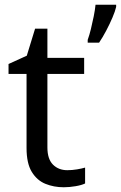

<svg xmlns="http://www.w3.org/2000/svg" viewBox="-20 -780 510 810"><path d="M264 -62Q284 -62 305 -65.5Q326 -69 339 -73V-6Q325 1 299 5.5Q273 10 249 10Q207 10 171.5 -4.5Q136 -19 114 -55Q92 -91 92 -156V-468H16V-510L93 -545L128 -659H180V-536H335V-468H180V-158Q180 -109 203.5 -85.5Q227 -62 264 -62ZM470 -751Q466 -733 454.5 -706Q443 -679 428 -650.5Q413 -622 398 -600H350V-612Q357 -631 363.5 -657.5Q370 -684 375.5 -711.5Q381 -739 383 -760H470Z"/></svg>

Font: Noto Sans Old Italic
Style: Regular
Weight: 400
Designer: Monotype Design Team
Foundry: Monotype Imaging Inc.
Version: Version 2.003; ttfautohint (v1.8.4.7-5d5b)